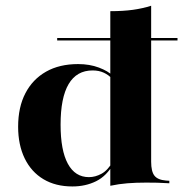

<svg xmlns="http://www.w3.org/2000/svg" viewBox="-20 -651 650 682"><path d="M237.1 11.3Q177.4 11.3 134.3 -14.5Q91.1 -40.3 67.7 -88.3Q44.4 -136.3 44.4 -200.8Q44.4 -270.2 70.2 -319.8Q96 -369.4 143.5 -396.4Q191.1 -423.4 257.3 -423.4Q298.4 -423.4 331.5 -410.9Q364.5 -398.4 379.8 -382.3L377.4 -371.8Q366.1 -384.7 348.8 -392.7Q331.5 -400.8 308.9 -400.8Q252.4 -400.8 223.8 -352.4Q195.2 -304 195.2 -208.1Q195.2 -116.9 221 -69.4Q246.8 -21.8 296 -21.8Q318.5 -21.8 340.7 -33.9Q362.9 -46 382.3 -79L383.9 -70.2Q358.9 -25.8 321.4 -7.3Q283.9 11.3 237.1 11.3ZM371.8 0V-209.7H516.9V-76.6Q516.9 -41.9 528.6 -27Q540.3 -12.1 569.4 -9.7L581.5 -8.9V0Q555.6 -1.6 538.7 -2Q521.8 -2.4 499.2 -2.4Q462.9 -2.4 432.7 0Q402.4 2.4 371.8 8.9ZM371.8 -209.7V-611.3Q416.9 -611.3 452 -616.1Q487.1 -621 516.9 -630.6V-209.7ZM183.1 -507.3V-516.1H610.5V-507.3Z"/></svg>

Font: Playfair 144pt SemiExpanded Black
Style: Regular
Weight: 900
Width: 6
Designer: Claus Eggers Sørensen
Foundry: Claus Eggers Sørensen
Version: Version 2.203